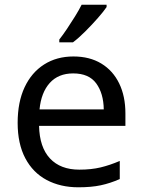

<svg xmlns="http://www.w3.org/2000/svg" viewBox="-20 -786 604 816"><path d="M292 -546Q361 -546 410.5 -516Q460 -486 486.5 -431.5Q513 -377 513 -304V-251H146Q148 -160 192.5 -112.5Q237 -65 317 -65Q368 -65 407.5 -74.5Q447 -84 489 -102V-25Q448 -7 408 1.5Q368 10 313 10Q237 10 178.5 -21Q120 -52 87.5 -113.5Q55 -175 55 -264Q55 -352 84.5 -415Q114 -478 167.5 -512Q221 -546 292 -546ZM291 -474Q228 -474 191.5 -433.5Q155 -393 148 -321H421Q420 -389 389 -431.5Q358 -474 291 -474ZM433 -756Q421 -738 396 -709.5Q371 -681 342.5 -652.5Q314 -624 290 -606H232V-618Q247 -637 264.5 -663Q282 -689 299 -716.5Q316 -744 327 -766H433Z"/></svg>

Font: Noto Sans Lao
Style: Regular
Weight: 400
Designer: Monotype Design Team
Foundry: Monotype Imaging Inc.
Version: Version 2.003; ttfautohint (v1.8.4.7-5d5b)